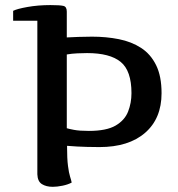

<svg xmlns="http://www.w3.org/2000/svg" viewBox="-20 -719 692 748"><path d="M125.5 -638.2H31.2V-676.8Q46.4 -684.6 87.4 -691.9Q128.4 -699.2 176.3 -699.2Q213.9 -699.2 227.1 -696Q240.2 -692.9 240.2 -673.8V-573.2Q261.7 -574.2 285.9 -575.2Q310.1 -576.2 338.4 -576.2Q394 -576.2 443.1 -566.4Q492.2 -556.6 529.5 -532.5Q566.9 -508.3 588.1 -465.3Q609.4 -422.4 609.4 -356Q609.4 -257.3 545.4 -201.7Q481.4 -146 367.2 -146Q355.5 -146 319.1 -146.7Q282.7 -147.5 241.2 -150.9Q241.2 -100.1 244.9 -72.5Q248.5 -44.9 252.9 -31.2Q257.3 -17.6 259.3 -7.8Q245.1 0 223.9 4.4Q202.6 8.8 185.5 8.8Q160.2 8.8 143.3 -1.7Q126.5 -12.2 125.5 -40ZM492.2 -356Q492.2 -443.4 450.2 -477.8Q408.2 -512.2 319.3 -512.2Q302.2 -512.2 281.2 -511.2Q260.3 -510.3 240.2 -506.8V-219.2H241.2Q246.6 -217.3 268.1 -213.1Q289.6 -209 326.2 -209Q394.5 -209 430.2 -229.7Q465.8 -250.5 479 -284.2Q492.2 -317.9 492.2 -356Z"/></svg>

Font: Artifika
Style: Regular
Weight: 400
Designer: Yulya Zhdanova, Ivan Petrov | Cyreal.org
Foundry: Cyreal.org
Version: Version 1.102; ttfautohint (v1.8.4.7-5d5b)